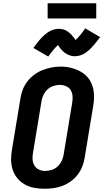

<svg xmlns="http://www.w3.org/2000/svg" viewBox="-20 -1157 640 1185"><path d="M256 8Q224 8 192.5 2.5Q161 -3 134 -18Q107 -33 87.5 -56.5Q68 -80 58.5 -109Q49 -138 48.5 -170Q48 -202 54 -234L106 -549Q110 -577 120.5 -604Q131 -631 149 -654.5Q167 -678 191.5 -696Q216 -714 243 -724.5Q270 -735 298 -740.5Q326 -746 354 -746Q387 -746 417.5 -738.5Q448 -731 475 -716.5Q502 -702 521.5 -679Q541 -656 550.5 -626.5Q560 -597 560.5 -565Q561 -533 555 -501L503 -186Q499 -158 488.5 -131Q478 -104 460.5 -80.5Q443 -57 418.5 -39Q394 -21 367 -10.5Q340 0 311.5 4Q283 8 256 8ZM258 -102Q279 -102 299.5 -108.5Q320 -115 336 -130Q352 -145 361 -164.5Q370 -184 373 -204L425 -519Q429 -540 428 -561Q427 -582 417.5 -599Q408 -616 389 -624.5Q370 -633 349 -633Q329 -633 308.5 -626Q288 -619 272.5 -604.5Q257 -590 248 -570.5Q239 -551 236 -531L184 -216Q180 -196 181 -175Q182 -154 191.5 -137Q201 -120 219 -111Q237 -102 258 -102ZM278 -808 186 -861Q195 -874 204 -885.5Q213 -897 221 -906.5Q229 -916 237 -924.5Q245 -933 253 -940Q261 -947 272 -955Q283 -963 294 -968Q305 -973 317.5 -976Q330 -979 342 -979Q347 -979 353 -978.5Q359 -978 364.5 -977Q370 -976 375.5 -974Q381 -972 386 -969.5Q391 -967 395.5 -964Q400 -961 404 -958Q408 -955 413 -950.5Q418 -946 421.5 -942Q425 -938 428 -934Q431 -930 434 -926.5Q437 -923 440 -919Q443 -915 446 -910Q454 -917 459.5 -923Q465 -929 472.5 -937.5Q480 -946 488 -957Q496 -968 506 -982L598 -928Q588 -915 579.5 -904Q571 -893 562.5 -883Q554 -873 546 -864.5Q538 -856 530.5 -849Q523 -842 512 -834Q501 -826 490 -821Q479 -816 466.5 -813Q454 -810 442 -810Q436 -810 430.5 -810.5Q425 -811 419.5 -812.5Q414 -814 408.5 -816Q403 -818 398 -820.5Q393 -823 388.5 -825.5Q384 -828 380 -831Q376 -834 371 -838.5Q366 -843 362.5 -847Q359 -851 355.5 -855Q352 -859 349.5 -862.5Q347 -866 343.5 -871Q340 -876 338 -879Q330 -872 324.5 -866Q319 -860 311.5 -851.5Q304 -843 295.5 -832Q287 -821 278 -808ZM274 -1043V-1137H574V-1043Z"/></svg>

Font: Iosevka Curly XBdEx
Style: Italic
Weight: 800
Width: 7
Italic angle: -9°
Monospace: yes
Designer: Belleve Invis
Foundry: Belleve Invis
Version: Version 11.1.0; ttfautohint (v1.8.3)